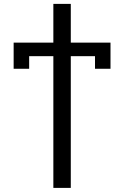

<svg xmlns="http://www.w3.org/2000/svg" viewBox="-20 -752 626 968"><path d="M249 195.3V-468.8H127V-405.3H48.8V-537.1H249V-732.4H336.9V-537.1H537.1V-405.3H459V-468.8H336.9V195.3Z"/></svg>

Font: Consola Mono
Style: Book
Weight: 400
Monospace: yes
Version: Version 2.001